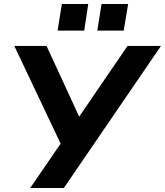

<svg xmlns="http://www.w3.org/2000/svg" viewBox="-20 -933 819 953"><path d="M51 0ZM130 0 281 -220 51 -705H211L373 -354L613 -705H779L297 0ZM463 -781 484 -913H616L594 -781ZM266 -781 287 -913H418L398 -781Z"/></svg>

Font: Winston
Style: Bold Italic
Weight: 700
Italic angle: -9°
Designer: Original fonts by Vernon Adams / Changes by Cristiano Sobral
Foundry: Original fonts by Vernon Adams / Changes by Cristiano Sobral
Version: Version 2.503;July 17, 2020;FontCreator 13.0.0.2655 64-bit